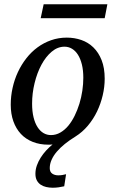

<svg xmlns="http://www.w3.org/2000/svg" viewBox="-20 -672 546 908"><path d="M374 -304.2Q374 -339.8 367.2 -367.2Q360.4 -394.5 348.6 -413.1Q336.9 -431.6 320.6 -441.4Q304.2 -451.2 285.2 -451.2Q252.4 -451.2 224.4 -427.5Q196.3 -403.8 175.8 -365.5Q155.3 -327.1 143.6 -279.1Q131.8 -231 131.8 -182.1Q131.8 -145 138.7 -117.2Q145.5 -89.4 157.7 -70.6Q169.9 -51.8 186 -42.5Q202.1 -33.2 221.2 -33.2Q244.6 -33.2 265.4 -45.2Q286.1 -57.1 303 -77.4Q319.8 -97.7 333 -124.5Q346.2 -151.4 355.5 -181.4Q364.7 -211.4 369.4 -243.2Q374 -274.9 374 -304.2ZM475.1 -299.8Q475.1 -261.2 465.8 -221.4Q456.5 -181.6 439 -145Q421.4 -108.4 395.5 -77.6Q369.6 -46.9 336.9 -26.4Q309.1 -9.3 286.6 8.8Q264.2 26.9 248.3 45.7Q232.4 64.5 223.9 84Q215.3 103.5 215.3 123Q215.3 141.1 227.1 149.2Q238.8 157.2 255.4 157.2Q265.1 157.2 274.2 155.8Q283.2 154.3 292.5 151.9L283.7 209Q271 211.9 257.1 213.9Q243.2 215.8 229.5 215.8Q213.4 215.8 198.5 212.4Q183.6 209 172.4 201.4Q161.1 193.8 154.3 181.2Q147.5 168.5 147.5 149.9Q147.5 129.9 154.3 110.6Q161.1 91.3 172.4 73.5Q183.6 55.7 198.2 39.8Q212.9 23.9 228.5 11.2Q223.6 11.7 218.8 12Q213.9 12.2 209 12.2Q168 12.2 134.8 -1Q101.6 -14.2 78.6 -38.8Q55.7 -63.5 43.2 -98.4Q30.8 -133.3 30.8 -176.8Q30.8 -217.3 39.6 -256.6Q48.3 -295.9 64.7 -331.1Q81.1 -366.2 104.5 -396.2Q127.9 -426.3 157.5 -448Q187 -469.7 221.9 -481.9Q256.8 -494.1 295.9 -494.1Q332 -494.1 364.5 -482.9Q397 -471.7 421.6 -447.8Q446.3 -423.8 460.7 -387.2Q475.1 -350.6 475.1 -299.8ZM475.1 -585.9H172.4L186.5 -651.9H487.8Z"/></svg>

Font: Charis SIL Phon
Style: Italic
Weight: 400
Italic angle: -11°
Foundry: SIL International
Version: Version 5.000